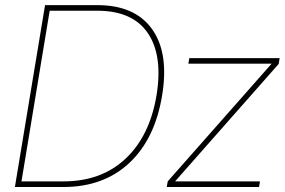

<svg xmlns="http://www.w3.org/2000/svg" viewBox="-20 -748 1139 768"><path d="M233.9 0H39.6L160.2 -727.5H369.1Q519.5 -727.5 588.1 -631.8Q656.7 -536.1 628.4 -366.2Q600.1 -192.4 497.3 -96.2Q394.5 0 233.9 0ZM65.9 -22.5H233.9Q385.7 -22.5 482.4 -113.5Q579.1 -204.6 606 -366.2Q632.3 -525.4 571.5 -615.2Q510.7 -705.1 369.1 -705.1H178.7ZM647 0 650.9 -22.5 1065.9 -492.7V-493.2H733.4L737.3 -515.6H1098.6L1094.7 -492.2L680.7 -22.9V-22.5H1020L1016.1 0Z"/></svg>

Font: Inter Display Thin
Style: Italic
Weight: 100
Italic angle: -9.39999°
Designer: Rasmus Andersson
Foundry: rsms
Version: Version 4.000;git-a52131595